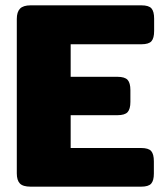

<svg xmlns="http://www.w3.org/2000/svg" viewBox="-20 -700 611 720"><path d="M43 -50V-629Q43 -655 55 -667.5Q67 -680 95 -680H510Q538 -680 548 -668.5Q558 -657 558 -630V-584Q558 -557 548 -545.5Q538 -534 510 -534H245V-412H420Q448 -412 458.5 -400.5Q469 -389 469 -362V-318Q469 -291 458.5 -279.5Q448 -268 420 -268H245V-145H509Q537 -145 547 -133.5Q557 -122 557 -95V-49Q557 -23 547 -11.5Q537 0 509 0H95Q66 0 54.5 -12Q43 -24 43 -50Z"/></svg>

Font: Mitr SemiBold
Style: Regular
Weight: 600
Designer: Thanarat Vachiruckul
Foundry: Cadson Demak
Version: Version 1.002